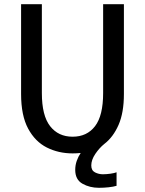

<svg xmlns="http://www.w3.org/2000/svg" viewBox="-20 -720 690 915"><path d="M326 11Q259 11 203.2 -17Q147.5 -45 114 -107.2Q80.5 -169.5 80.5 -272V-700H179.5V-276.5Q179.5 -169 218.8 -118.8Q258 -68.5 326 -68.5Q394.5 -68.5 433 -118.8Q471.5 -169 471.5 -276.5V-700H570.5V-272Q570.5 -183 545 -124.8Q519.5 -66.5 477 -34Q453.5 -15 434.2 13.5Q415 42 415 68.5Q415 92.5 432.8 101.5Q450.5 110.5 470 110.5Q487 110.5 506.2 107.8Q525.5 105 535.5 101V165.5Q520.5 170 497.8 172.5Q475 175 451.5 175Q407.5 175 373 155.5Q338.5 136 338.5 89.5Q338.5 67 345.8 46.5Q353 26 364.5 9Q346 11 326 11Z"/></svg>

Font: Trispace
Style: Regular
Weight: 400
Designer: Tyler Finck
Foundry: Etcetera Type Company
Version: Version 1.210; ttfautohint (v1.8.3)